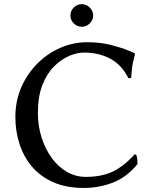

<svg xmlns="http://www.w3.org/2000/svg" viewBox="-20 -903 757 933"><path d="M402.8 -697.8Q467.3 -697.8 519.8 -684.3Q572.3 -670.9 603.3 -657.7Q634.3 -644.5 634.3 -644.5L636.2 -641.1Q630.9 -619.1 627 -602.8Q623 -586.4 621.1 -568.8Q619.1 -551.3 617.2 -523.9L604 -522.9Q571.3 -588.4 515.6 -617.9Q460 -647.5 388.2 -647.5Q355 -647.5 316.9 -631.6Q278.8 -615.7 243.7 -581.3Q208.5 -546.9 186.3 -490.7Q164.1 -434.6 164.1 -354Q164.1 -292.5 181.6 -236.3Q199.2 -180.2 230.5 -136.7Q261.7 -93.3 304.2 -68.4Q346.7 -43.5 397.5 -43.5Q471.7 -43.5 525.1 -67.9Q578.6 -92.3 635.3 -153.8L642.1 -150.4Q645.5 -143.1 647 -128.7Q648.4 -114.3 648.4 -106Q595.7 -41.5 528.3 -15.6Q460.9 10.3 388.2 10.3Q302.2 10.3 239.7 -17.1Q177.2 -44.4 136.2 -92.5Q95.2 -140.6 75 -202.9Q54.7 -265.1 54.7 -334Q54.7 -412.6 83.5 -478.8Q112.3 -544.9 161.6 -594.2Q210.9 -643.6 273.4 -670.7Q335.9 -697.8 402.8 -697.8ZM322.3 -827.6Q322.3 -850.1 338.6 -866.5Q355 -882.8 377.4 -882.8Q399.4 -882.8 416 -866.5Q432.6 -850.1 432.6 -827.6Q432.6 -805.2 416 -789.1Q399.4 -772.9 377.4 -772.9Q355 -772.9 338.6 -789.1Q322.3 -805.2 322.3 -827.6Z"/></svg>

Font: Kurinto Seri
Style: Regular
Weight: 400
Designer: Kurinto was developed by Clint Goss from a range of fonts that are compatible with the SIL Open Font License Version 1.1
Foundry: Clinton F. Goss
Version: Version 2.196; July 25, 2020